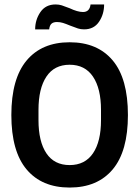

<svg xmlns="http://www.w3.org/2000/svg" viewBox="-20 -832 627 863"><path d="M358 -700Q343 -700 330.5 -704Q318 -708 295 -717Q276 -725 263 -729Q250 -733 236 -733Q220 -733 211.5 -725.5Q203 -718 201 -700H138Q138 -743 161.5 -777.5Q185 -812 230 -812Q245 -812 257.5 -808Q270 -804 293 -795Q329 -778 353 -778Q383 -778 387 -812H448Q448 -768 425 -734Q402 -700 358 -700ZM555 -315Q555 -152 486.5 -70.5Q418 11 293 11Q168 11 99.5 -70.5Q31 -152 31 -315Q31 -478 99.5 -560Q168 -642 293 -642Q418 -642 486.5 -560.5Q555 -479 555 -315ZM153 -338V-292Q153 -196 188.5 -143Q224 -90 293 -90Q362 -90 398 -143Q434 -196 434 -292V-338Q434 -434 398 -487.5Q362 -541 293 -541Q224 -541 188.5 -487.5Q153 -434 153 -338Z"/></svg>

Font: Pragati Narrow
Style: Bold
Weight: 700
Designer: Hector Gatti, Marcela Romero, Pablo Cosgaya and Nicolas Silva
Foundry: Omnibus-Type
Version: Version 1.010; ttfautohint (v1.3)